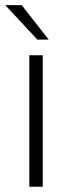

<svg xmlns="http://www.w3.org/2000/svg" viewBox="-57 -710 236 730"><path d="M-37 -690.5 85 -559.5H128L25.5 -690.5ZM54.5 -500V0H105.5V-500Z"/></svg>

Font: Overused Grotesk Light
Style: Regular
Weight: 300
Designer: RandomMaerks
Version: Version 0.005